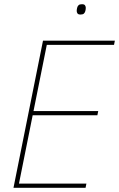

<svg xmlns="http://www.w3.org/2000/svg" viewBox="-20 -891 565 911"><path d="M44 0 184 -698H525L521 -678H202L139 -364H446L442 -344H135L70 -20H390L386 0ZM362 -822Q351 -822 347.5 -827.5Q344 -833 344 -839Q344 -846 346 -854Q348 -862 353 -866.5Q358 -871 369 -871Q380 -871 383.5 -865.5Q387 -860 387 -854Q387 -847 385 -839Q383 -831 378 -826.5Q373 -822 362 -822Z"/></svg>

Font: IBM Plex Sans Condensed Thin
Style: Italic
Weight: 100
Width: 3
Italic angle: -11°
Designer: Mike Abbink, Paul van der Laan, Pieter van Rosmalen
Foundry: Bold Monday
Version: Version 1.3